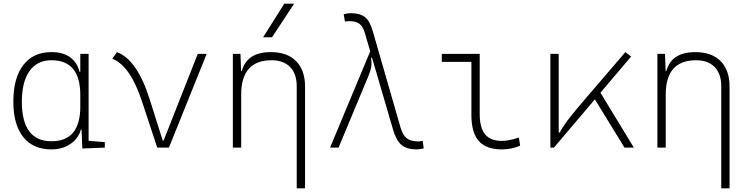

<svg xmlns="http://www.w3.org/2000/svg" viewBox="-20 -815 4142 1060"><path d="M262.7 9.8Q163.1 9.8 108.4 -58.3Q53.7 -126.5 53.7 -253.9Q53.7 -384.3 108.6 -455.8Q163.6 -527.3 263.7 -527.3Q330.6 -527.3 369.1 -497.3Q407.7 -467.3 418.9 -418.9H423.3V-517.6H469.2V-37.6L558.6 -30.3V0L434.6 4.9L430.2 -98.6H425.8Q419.9 -71.8 398.9 -46.9Q377.9 -22 343.5 -6.1Q309.1 9.8 262.7 9.8ZM423.3 -226.6V-291Q423.3 -482.4 263.7 -482.4Q185.5 -482.4 143.1 -422.9Q100.6 -363.3 100.6 -253.9Q100.6 -35.2 264.6 -35.2Q423.3 -35.2 423.3 -226.6Z M848.1 0 765.1 -251.5Q699.7 -452.1 600.1 -490.7L625.5 -527.3Q737.3 -485.8 806.6 -266.1L878.4 -39.1H883.3L1071.8 -517.6H1121.1L912.6 0Z M1618.2 224.6V-338.9Q1618.2 -407.7 1581.5 -445.1Q1544.9 -482.4 1479.5 -482.4Q1311.5 -482.4 1311.5 -293V0H1265.6V-517.6H1307.6L1311 -423.8H1315.4Q1343.8 -527.3 1475.1 -527.3Q1565.4 -527.3 1614.7 -477.5Q1664.1 -427.7 1664.1 -336.9V224.6ZM1432.6 -609.4 1549.8 -794.9H1604L1481.9 -609.4Z M2279.3 9.8Q2226.1 9.8 2196.8 -14.6Q2167.5 -39.1 2150.4 -98.1L2033.7 -497.1L2028.8 -495.6Q2032.7 -464.8 2029.1 -443.6Q2025.4 -422.4 2014.2 -396L1849.1 0H1802.2L2023.9 -531.7L1993.7 -634.8Q1983.4 -669.4 1964.1 -683.8Q1944.8 -698.2 1907.7 -698.2Q1896 -698.2 1884.3 -695.8L1877.4 -736.3Q1897.5 -742.2 1917.5 -742.2Q1968.3 -742.2 1995.4 -720.2Q2022.5 -698.2 2037.6 -644.5L2190.9 -112.3Q2203.6 -69.3 2225.3 -51.8Q2247.1 -34.2 2289.1 -34.2Q2298.3 -34.2 2313.5 -37.6L2319.3 3.9Q2299.3 9.8 2279.3 9.8Z M2751 9.8Q2664.1 9.8 2623.3 -36.6Q2582.5 -83 2582.5 -180.7V-473.6H2418.9V-517.6H2628.4V-185.5Q2628.4 -109.4 2658.2 -73.2Q2688 -37.1 2751 -37.1Q2788.6 -37.1 2844.7 -55.7L2851.6 -10.7Q2803.2 9.8 2751 9.8Z M3018.6 0V-517.6H3064.5V-83.5H3070.3Q3091.3 -122.6 3124.8 -165Q3158.2 -207.5 3207 -264.2L3432.6 -527.3L3464.4 -502.9L3294.9 -303.2L3479.5 0H3427.7L3264.2 -266.6L3038.1 0Z M3961.9 224.6V-338.9Q3961.9 -407.7 3925.3 -445.1Q3888.7 -482.4 3823.2 -482.4Q3655.3 -482.4 3655.3 -293V0H3609.4V-517.6H3651.4L3654.8 -423.8H3659.2Q3687.5 -527.3 3818.8 -527.3Q3909.2 -527.3 3958.5 -477.5Q4007.8 -427.7 4007.8 -336.9V224.6Z"/></svg>

Font: Cascadia Mono NF ExtraLight
Style: Regular
Weight: 200
Monospace: yes
Designer: Aaron Bell
Foundry: Saja Typeworks
Version: Version 2404.023; ttfautohint (v1.8.4)